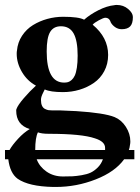

<svg xmlns="http://www.w3.org/2000/svg" viewBox="-21 -511 562 769"><path d="M290 -288.1Q290 -348.1 273.9 -377Q257.8 -405.8 223.1 -405.8Q193.4 -405.8 179.7 -382.8Q166 -359.9 166 -305.2Q166 -180.2 235.8 -180.2Q244.6 -180.2 251.5 -182.1Q258.3 -184.1 265.9 -190.7Q273.4 -197.3 278.6 -208.5Q283.7 -219.7 286.9 -240Q290 -260.3 290 -288.1ZM391.1 127H126Q137.2 156.7 165.3 176.3Q193.4 195.8 231 195.8Q254.4 195.8 269.3 195.1Q284.2 194.3 306.2 190.7Q328.1 187 342.5 180.2Q356.9 173.3 370.6 159.7Q384.3 146 391.1 127ZM174.8 24.9Q145.5 24.9 130.9 19Q120.1 40 120.1 89.8H399.9V81.1Q399.9 55.7 358.9 43Q306.2 24.9 174.8 24.9ZM466.8 -394Q452.1 -394 440.4 -402.1Q428.7 -410.2 422.9 -420.9Q422.4 -421.9 421.4 -424.6Q420.4 -427.2 419.9 -428.2Q414.1 -439.9 400.9 -439.9Q393.6 -439.9 374.8 -429.7Q356 -419.4 350.1 -412.1Q412.1 -360.8 412.1 -291Q412.1 -254.9 396.5 -225.8Q380.9 -196.8 355 -179Q329.1 -161.1 297.4 -151.6Q265.6 -142.1 231 -142.1Q181.2 -142.1 158.2 -152.8Q156.7 -149.4 152.3 -140.9Q147.9 -132.3 145.5 -125.2Q143.1 -118.2 143.1 -110.8Q143.1 -96.7 147.2 -87.6Q151.4 -78.6 159.2 -74.7Q167 -70.8 173.1 -69.8Q179.2 -68.8 188 -68.8H220.2Q247.1 -67.4 285.2 -65.9Q397.5 -58.6 438 -42Q465.3 -30.8 483.2 -2.9Q501 24.9 501 55.2Q501 63 500 66.9Q498 83 495.1 89.8H517.1V127H476.1Q439.9 177.2 362.5 207.5Q285.2 237.8 203.1 237.8H191.9Q94.2 235.8 49.8 205.1Q19 182.6 12.2 127H-1V89.8H17.1Q28.3 69.8 51.3 44.9Q74.2 20 98.1 5.9Q43.9 -10.7 43.9 -67.9Q43.9 -72.3 44.9 -74.2Q50.3 -89.8 74.7 -118.2Q99.1 -146.5 123 -168Q87.9 -187 66.9 -222.7Q45.9 -258.3 45.9 -295.9Q45.9 -304.2 46.9 -308.1Q49.8 -341.3 67.4 -367.9Q85 -394.5 111.3 -410.6Q137.7 -426.8 168.7 -435.3Q199.7 -443.8 231.9 -443.8Q294.4 -443.8 315.9 -432.1Q338.9 -452.6 373 -470Q407.2 -487.3 437 -490.2Q439.9 -491.2 446.8 -491.2Q473.1 -491.2 492.2 -475.1Q511.2 -459 511.2 -442.9Q511.2 -416 500 -405Q488.8 -394 466.8 -394Z"/></svg>

Font: Common Serif
Style: Bold
Weight: 700
Designer: Philipp H. Poll, Khaled Hosny
Foundry: Stefan Peev, Context Ltd.
Version: Version 1.026